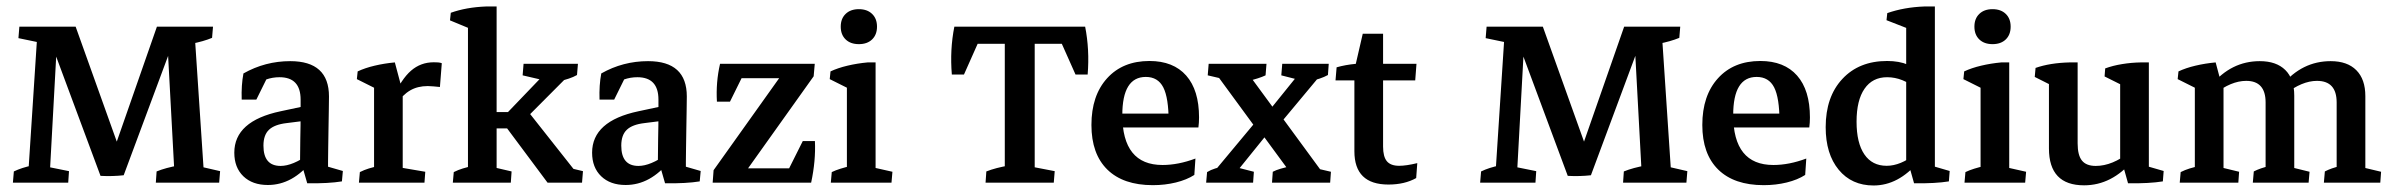

<svg xmlns="http://www.w3.org/2000/svg" viewBox="-20 -566 7418 595"><path d="M291.5 -21 119.6 -483.4H214.4L364.7 -63.5L363.3 -22.9Q346.7 -21 328.1 -20.5Q309.6 -20 291.5 -21ZM20 0 22.9 -34.7Q46.9 -46.4 81.5 -53.7L66.9 -17.6L95.7 -460.9L105.5 -433.6L37.1 -447.8L40 -483.4H159.2L133.8 -18.6L123.5 -49.8L193.8 -35.6L191.4 0ZM363.3 -22.9 309.1 -33.2 466.3 -483.4H534.7ZM462.9 0 465.3 -34.7Q479.5 -40.5 496.8 -45.2Q514.2 -49.8 532.2 -53.2L521 -21L496.1 -483.4H640.1L637.2 -448.7Q610.4 -437.5 572.3 -430.2L583.5 -456.5L612.3 -22.5L600.6 -49.8L662.1 -35.6L659.2 0Z M909.7 -52.7Q909.7 -93.3 910.6 -135.5Q911.6 -177.7 911.6 -214.8V-257.3Q911.6 -326.7 846.2 -326.7Q803.2 -326.7 765.6 -298.3L729 -257.3Q727.5 -302.2 734.4 -338.4Q801.8 -376.5 879.4 -376.5Q999.5 -376.5 999.5 -267.1Q999.5 -253.4 999 -225.6Q998.5 -197.8 998 -166Q997.6 -134.3 997.1 -106.7Q996.6 -79.1 996.6 -64.5ZM729 -257.3 735.4 -313.5 815.9 -341.3 774.4 -257.3ZM810.1 7.3Q762.2 7.3 734.1 -19.8Q706.1 -46.9 706.1 -92.8Q706.1 -190.9 849.6 -221.2L932.1 -238.8L938.5 -193.4L868.7 -184.6Q830.6 -180.2 813.5 -163.8Q796.4 -147.5 796.4 -114.7Q796.4 -51.8 849.6 -51.8Q886.7 -51.8 938 -88.4L946.8 -67.9Q887.2 7.3 810.1 7.3ZM932.1 2 913.1 -64 996.6 -85.9V-29.8L983.4 -53.2L1042.5 -36.1L1039.6 -3.9Q998.5 2.9 932.1 2Z M1139.2 -2.9V-315.4L1228 -290.5V-2.9ZM1092.3 0 1095.2 -32.7Q1108.9 -39.6 1123 -43.9Q1137.2 -48.3 1151.4 -51.8L1139.2 -12.7V-82H1228V-12.7L1217.8 -47.4L1297.9 -33.7L1295.4 0ZM1207 -242.2 1197.3 -261.7Q1223.6 -320.8 1253.7 -346.9Q1283.7 -373 1324.2 -373Q1330.6 -373 1337.4 -372.6Q1344.2 -372.1 1349.1 -370.1L1343.3 -296.4Q1334 -297.4 1323.5 -298.3Q1313 -299.3 1305.7 -299.3Q1274.4 -299.3 1251.2 -285.9Q1228 -272.5 1207 -242.2ZM1139.2 -249.5V-312L1153.3 -287.1L1085.9 -320.8L1088.4 -344.7Q1111.3 -355.5 1141.1 -362.5Q1170.9 -369.6 1203.6 -372.6L1225.1 -292Z M1430.2 -2.9V-514.6H1519V-2.9ZM1473.6 -168V-218.8H1570.8V-168ZM1676.8 0 1542.5 -180.2V-206.5L1671.4 -340.8L1660.2 -318.4L1599.6 -332.5L1602.5 -368.2H1771L1768.1 -333.5Q1756.8 -327.1 1742.9 -322.5Q1729 -317.9 1714.8 -314.5L1748.5 -338.4L1606.4 -195.8L1611.8 -226.6L1764.6 -33.2L1727.1 -49.8L1786.6 -35.6L1783.7 0ZM1383.3 0 1386.2 -32.7Q1399.9 -39.6 1414.1 -43.9Q1428.2 -48.3 1442.4 -51.8L1430.2 -12.2V-82H1519V-12.2L1508.8 -47.9L1565.4 -34.7L1563 0ZM1430.2 -437.5V-498.5L1440.4 -475.6L1374.5 -502.9L1377 -526.4Q1424.8 -543.5 1485.8 -545.9H1519V-461.9Z M2018.6 -52.7Q2018.6 -93.3 2019.5 -135.5Q2020.5 -177.7 2020.5 -214.8V-257.3Q2020.5 -326.7 1955.1 -326.7Q1912.1 -326.7 1874.5 -298.3L1837.9 -257.3Q1836.4 -302.2 1843.3 -338.4Q1910.6 -376.5 1988.3 -376.5Q2108.4 -376.5 2108.4 -267.1Q2108.4 -253.4 2107.9 -225.6Q2107.4 -197.8 2106.9 -166Q2106.4 -134.3 2106 -106.7Q2105.5 -79.1 2105.5 -64.5ZM1837.9 -257.3 1844.2 -313.5 1924.8 -341.3 1883.3 -257.3ZM1918.9 7.3Q1871.1 7.3 1843 -19.8Q1814.9 -46.9 1814.9 -92.8Q1814.9 -190.9 1958.5 -221.2L2041 -238.8L2047.4 -193.4L1977.5 -184.6Q1939.5 -180.2 1922.4 -163.8Q1905.3 -147.5 1905.3 -114.7Q1905.3 -51.8 1958.5 -51.8Q1995.6 -51.8 2046.9 -88.4L2055.7 -67.9Q1996.1 7.3 1918.9 7.3ZM2041 2 2022 -64 2105.5 -85.9V-29.8L2092.3 -53.2L2151.4 -36.1L2148.4 -3.9Q2107.4 2.9 2041 2Z M2188.5 0 2191.4 -38.6 2426.3 -368.2H2504.9L2501.5 -329.6L2266.6 0ZM2188.5 0 2243.2 -44.4H2487.8L2493.7 0ZM2214.8 -323.7 2211.4 -368.2H2504.9L2449.7 -323.7ZM2201.7 -251Q2198.2 -311 2211.4 -368.2L2283.7 -335L2242.2 -251ZM2493.7 0 2423.3 -40 2467.8 -128.9H2505.4Q2508.3 -67.9 2493.7 0Z M2604.5 -2.9V-333.5L2693.4 -342.8V-2.9ZM2604.5 -249.5V-312L2618.7 -287.1L2551.3 -320.8L2553.7 -344.7Q2576.7 -355.5 2606.4 -362.5Q2636.2 -369.6 2668.9 -372.6H2693.4V-294.9ZM2554.7 0 2557.6 -32.7Q2569.8 -38.6 2584.7 -43.2Q2599.6 -47.9 2617.2 -51.8L2604.5 -12.2V-82H2693.4V-12.2L2682.6 -47.9L2745.6 -33.7L2742.7 0ZM2641.6 -429.2Q2615.7 -429.2 2600.6 -443.8Q2585.4 -458.5 2585.4 -483.4Q2585.4 -508.3 2600.6 -522.9Q2615.7 -537.6 2641.6 -537.6Q2667.5 -537.6 2682.6 -522.9Q2697.8 -508.3 2697.8 -483.4Q2697.8 -458.5 2682.6 -443.8Q2667.5 -429.2 2641.6 -429.2Z M3093.8 -7.3V-476.6H3186.5V-7.3ZM2929.7 -335Q2923.3 -412.1 2937.5 -483.4L3019 -451.2L2967.3 -335ZM2946.3 -430.2 2937.5 -483.4H3342.8L3325.2 -430.2ZM3313 -335 3261.2 -451.2 3342.8 -483.4Q3356.9 -412.1 3350.6 -335ZM3034.2 0 3036.6 -34.7Q3051.3 -40.5 3069.3 -45.2Q3087.4 -49.8 3106.4 -53.2L3093.8 -13.2V-84H3186.5V-13.2L3174.8 -49.8L3248.5 -35.6L3245.6 0Z M3552.7 7.8Q3460.9 7.8 3411.6 -40.5Q3362.3 -88.9 3362.3 -178.7Q3362.3 -270 3410.9 -323.5Q3459.5 -377 3542 -377Q3616.2 -377 3656 -331.8Q3695.8 -286.6 3695.8 -202.1Q3695.8 -194.8 3695.3 -186.3Q3694.8 -177.7 3693.8 -170.9L3601.6 -189Q3601.6 -262.7 3585 -295.2Q3568.4 -327.6 3530.8 -327.6Q3458 -327.6 3458 -209.5Q3458 -54.7 3582.5 -54.7Q3631.3 -54.7 3684.6 -74.7L3681.2 -23.9Q3657.7 -8.8 3624 -0.5Q3590.3 7.8 3552.7 7.8ZM3400.4 -170.9V-213.9H3686L3693.8 -170.9Z M3717.8 0 3720.7 -32.7Q3731.9 -39.6 3745.8 -43.9Q3759.8 -48.3 3773.9 -51.8L3741.7 -33.2L3878.9 -197.8L3942.9 -195.3L3812 -33.2L3810.5 -47.9L3865.7 -33.7L3863.3 0ZM3921.9 0 3924.3 -33.7Q3934.6 -39.1 3948.7 -43.2Q3962.9 -47.4 3977.1 -50.8L3973.1 -38.6L3877.4 -168.9L3953.1 -202.1L4079.1 -30.3L4043.9 -47.9L4104.5 -33.7L4102.1 0ZM3904.8 -368.2 3901.9 -332.5Q3891.6 -327.6 3877.7 -323.2Q3863.8 -318.8 3849.6 -315.4L3854 -329.6L3949.7 -199.2L3874 -166L3748 -337.9L3783.2 -318.4L3722.7 -332.5L3725.6 -368.2ZM4097.7 -368.2 4095.2 -333.5Q4083.5 -327.1 4069.6 -322.5Q4055.7 -317.9 4041.5 -314.5L4073.7 -335L3936.5 -170.4L3872.6 -172.9L4003.4 -335L4005.9 -318.4L3950.7 -332.5L3953.6 -368.2Z M4282.7 5.9Q4177.2 5.9 4177.2 -97.2V-333.5L4181.6 -368.2L4203.1 -461.4H4266.1V-111.8Q4266.1 -80.6 4277.8 -66.4Q4289.6 -52.2 4315.9 -52.2Q4337.9 -52.2 4372.1 -60.5L4368.7 -14.2Q4333 5.9 4282.7 5.9ZM4118.7 -316.9 4122.1 -357.4Q4149.4 -365.2 4181.6 -368.2H4369.6L4365.7 -316.9Z M4838.4 -21 4666.5 -483.4H4761.2L4911.6 -63.5L4910.2 -22.9Q4893.6 -21 4875 -20.5Q4856.4 -20 4838.4 -21ZM4566.9 0 4569.8 -34.7Q4593.8 -46.4 4628.4 -53.7L4613.8 -17.6L4642.6 -460.9L4652.3 -433.6L4584 -447.8L4586.9 -483.4H4706.1L4680.7 -18.6L4670.4 -49.8L4740.7 -35.6L4738.3 0ZM4910.2 -22.9 4856 -33.2 5013.2 -483.4H5081.5ZM5009.8 0 5012.2 -34.7Q5026.4 -40.5 5043.7 -45.2Q5061 -49.8 5079.1 -53.2L5067.9 -21L5043 -483.4H5187L5184.1 -448.7Q5157.2 -437.5 5119.1 -430.2L5130.4 -456.5L5159.2 -22.5L5147.5 -49.8L5209 -35.6L5206.1 0Z M5445.8 7.8Q5354 7.8 5304.7 -40.5Q5255.4 -88.9 5255.4 -178.7Q5255.4 -270 5304 -323.5Q5352.5 -377 5435.1 -377Q5509.3 -377 5549.1 -331.8Q5588.9 -286.6 5588.9 -202.1Q5588.9 -194.8 5588.4 -186.3Q5587.9 -177.7 5586.9 -170.9L5494.6 -189Q5494.6 -262.7 5478 -295.2Q5461.4 -327.6 5423.8 -327.6Q5351.1 -327.6 5351.1 -209.5Q5351.1 -54.7 5475.6 -54.7Q5524.4 -54.7 5577.6 -74.7L5574.2 -23.9Q5550.8 -8.8 5517.1 -0.5Q5483.4 7.8 5445.8 7.8ZM5293.5 -170.9V-213.9H5579.1L5586.9 -170.9Z M5786.1 8.8Q5718.3 8.8 5678 -40Q5637.7 -88.9 5637.7 -171.9Q5637.7 -266.1 5689.5 -321.5Q5741.2 -377 5828.1 -377Q5903.3 -377 5935.5 -331.1L5919.9 -290Q5876.5 -326.7 5828.1 -326.7Q5782.7 -326.7 5758.1 -291Q5733.4 -255.4 5733.4 -189Q5733.4 -123 5757.6 -87.6Q5781.7 -52.2 5826.7 -52.2Q5869.6 -52.2 5916 -88.9L5925.3 -64.9Q5863.3 8.8 5786.1 8.8ZM5976.1 -28.3 5887.2 -48.3V-496.6H5976.1ZM5887.2 -437.5V-498.5L5897.5 -475.6L5826.2 -503.4L5828.6 -525.4Q5880.4 -543.5 5942.9 -545.9H5976.1V-461.9ZM5911.6 2 5893.1 -64 5976.1 -85.9V-29.8L5963.4 -53.2L6022 -36.1L6019.5 -3.9Q5978 2.9 5911.6 2Z M6117.7 -2.9V-333.5L6206.5 -342.8V-2.9ZM6117.7 -249.5V-312L6131.8 -287.1L6064.5 -320.8L6066.9 -344.7Q6089.8 -355.5 6119.6 -362.5Q6149.4 -369.6 6182.1 -372.6H6206.5V-294.9ZM6067.9 0 6070.8 -32.7Q6083 -38.6 6097.9 -43.2Q6112.8 -47.9 6130.4 -51.8L6117.7 -12.2V-82H6206.5V-12.2L6195.8 -47.9L6258.8 -33.7L6255.9 0ZM6154.8 -429.2Q6128.9 -429.2 6113.8 -443.8Q6098.6 -458.5 6098.6 -483.4Q6098.6 -508.3 6113.8 -522.9Q6128.9 -537.6 6154.8 -537.6Q6180.7 -537.6 6195.8 -522.9Q6210.9 -508.3 6210.9 -483.4Q6210.9 -458.5 6195.8 -443.8Q6180.7 -429.2 6154.8 -429.2Z M6438.5 8.3Q6329.6 8.3 6329.6 -106V-327.1L6418.5 -321.8V-121.6Q6418.5 -85 6431.9 -68.4Q6445.3 -51.8 6474.6 -51.8Q6526.4 -51.8 6580.6 -95.2L6589.8 -68.8Q6524.4 8.3 6438.5 8.3ZM6329.6 -264.2V-318.4L6343.8 -298.3L6285.6 -327.6L6288.1 -355.5Q6332.5 -371.1 6394 -372.6H6418.5V-293ZM6639.2 -28.8 6550.3 -48.3V-326.2L6639.2 -321.3ZM6550.3 -264.2V-318.4L6564.5 -297.9L6502 -329.1L6503.9 -354Q6527.8 -362.8 6556.4 -367.4Q6585 -372.1 6614.7 -372.6H6639.2V-293.9ZM6574.7 2 6556.2 -64 6639.2 -85.9V-29.8L6626 -53.2L6685.1 -36.1L6682.6 -3.9Q6641.1 2.9 6574.7 2Z M7221.2 -2.9V-248.5Q7221.2 -315.4 7160.2 -315.4Q7113.8 -315.4 7061.5 -274.4L7051.8 -301.8Q7113.8 -376.5 7202.6 -376.5Q7254.4 -376.5 7282.2 -348.4Q7310.1 -320.3 7310.1 -268.1V-2.9ZM6734.9 0 6737.8 -32.7Q6751.5 -39.6 6765.6 -43.9Q6779.8 -48.3 6793.9 -51.8L6781.7 -12.2V-82H6870.6V-12.2L6860.4 -47.9L6918.9 -33.7L6916.5 0ZM6781.7 -2.9V-330.1L6870.6 -309.6V-2.9ZM6961.4 0 6964.4 -34.7Q6974.6 -40 6986.8 -44.2Q6999 -48.3 7013.2 -51.8L7001 -12.2V-82H7089.8V-12.2L7079.6 -47.9L7137.2 -33.7L7134.3 0ZM7001 -2.9V-248.5Q7001 -315.4 6940.9 -315.4Q6894 -315.4 6842.3 -274.4L6832.5 -301.8Q6894.5 -376.5 6982.9 -376.5Q7034.2 -376.5 7062 -349.1Q7089.8 -321.8 7089.8 -269.5V-2.9ZM6781.7 -249.5V-312L6795.9 -287.1L6728.5 -320.8L6731 -344.7Q6753.9 -355.5 6783.7 -362.5Q6813.5 -369.6 6846.2 -372.6L6867.7 -292ZM7181.6 0 7184.6 -34.7Q7194.8 -40 7206.8 -44.2Q7218.8 -48.3 7232.9 -51.8L7221.2 -12.2V-82H7310.1V-12.2L7299.3 -47.9L7358.9 -33.7L7356.4 0Z"/></svg>

Font: Markazi Text Medium
Style: Regular
Weight: 500
Designer: Borna Izadpanah (Arabic designer), Fiona Ross (Arabic design director) and Florian Runge (Latin designer)
Foundry: Borna Izadpanah and Florian Runge
Version: Version 1.001